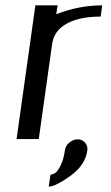

<svg xmlns="http://www.w3.org/2000/svg" viewBox="-20 -520 415 718"><path d="M362.3 -500 356.4 -458Q277.3 -458 229.5 -431.6Q181.6 -405.3 174.8 -354.5L125 0H42L112.3 -500H195.3L190.4 -466.8Q275.4 -500 362.3 -500ZM306.6 43Q298.8 97.7 243.2 137.7Q187.5 177.7 162.1 177.7L168.9 132.8Q177.7 132.8 187 126.5Q196.3 120.1 207 98.1Q217.8 76.2 222.7 43Q224.6 25.4 239.3 13.2Q253.9 1 270.5 1Q287.1 1 297.9 13.2Q308.6 25.4 306.6 43Z"/></svg>

Font: okolaks
Style: RegularItalic
Weight: 500
Italic angle: -8°
Version: Version 000.6.0